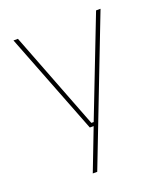

<svg xmlns="http://www.w3.org/2000/svg" viewBox="-124 -572 718 830"><g transform="rotate(-20 235.0 -157.0)"><path d="M229 -35.5H246.5L238 -31L414.5 -485.5H435L180.5 172H160L236.5 -26.5L241.5 -19H216L34.5 -485.5H55Z"/></g></svg>

Font: Anek Devanagari Medium Thin
Style: Regular
Weight: 250
Version: Version 1.003